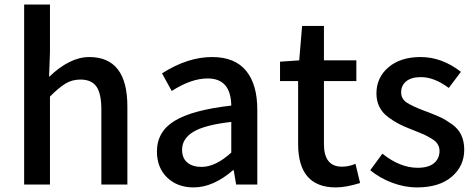

<svg xmlns="http://www.w3.org/2000/svg" viewBox="-20 -817 2109 850"><path d="M86.9 0V-796.9H201.2V-585.9L197.3 -476.6Q289.1 -564.5 375 -564.5Q543.9 -564.5 543.9 -345.7V0H428.7V-332Q428.7 -403.3 406.7 -434.1Q384.8 -464.8 335.9 -464.8Q299.8 -464.8 270.5 -447.3Q241.2 -429.7 201.2 -389.6V0Z M836.9 12.7Q765.6 12.7 720.2 -30.8Q674.8 -74.2 674.8 -146.5Q674.8 -234.4 753.4 -282.2Q832 -330.1 1003.9 -349.6Q1002 -469.7 899.4 -469.7Q826.2 -469.7 740.2 -414.1L697.3 -492.2Q810.5 -564.5 918.9 -564.5Q1019.5 -564.5 1069.3 -503.9Q1119.1 -443.4 1119.1 -331.1V0H1025.4L1014.6 -63.5H1011.7Q923.8 12.7 836.9 12.7ZM872.1 -78.1Q934.6 -78.1 1003.9 -141.6V-277.3Q885.7 -263.7 835.9 -233.4Q786.1 -203.1 786.1 -154.3Q786.1 -116.2 809.6 -97.2Q833 -78.1 872.1 -78.1Z M1466.8 12.7Q1299.8 12.7 1299.8 -179.7V-458H1219.7V-543.9L1304.7 -549.8L1317.4 -702.1H1414.1V-549.8H1557.6V-458H1414.1V-178.7Q1414.1 -79.1 1494.1 -79.1Q1524.4 -79.1 1553.7 -91.8L1574.2 -6.8Q1511.7 12.7 1466.8 12.7Z M1826.2 12.7Q1770.5 12.7 1715.3 -8.3Q1660.2 -29.3 1619.1 -63.5L1672.9 -136.7Q1751 -74.2 1829.1 -74.2Q1877 -74.2 1901.4 -94.7Q1925.8 -115.2 1925.8 -148.4Q1925.8 -165 1917.5 -178.7Q1909.2 -192.4 1889.2 -204.1Q1869.1 -215.8 1856.4 -221.7Q1843.8 -227.5 1813.5 -239.3Q1806.6 -242.2 1803.7 -243.2Q1770.5 -255.9 1747.6 -267.6Q1724.6 -279.3 1698.7 -298.3Q1672.9 -317.4 1659.7 -343.8Q1646.5 -370.1 1646.5 -403.3Q1646.5 -473.6 1699.7 -519Q1752.9 -564.5 1841.8 -564.5Q1936.5 -564.5 2020.5 -499L1966.8 -427.7Q1902.3 -475.6 1843.8 -475.6Q1800.8 -475.6 1778.3 -457Q1755.9 -438.5 1755.9 -408.2Q1755.9 -378.9 1781.7 -362.3Q1807.6 -345.7 1859.4 -326.2Q1868.2 -323.2 1873 -321.3Q1911.1 -306.6 1932.6 -296.4Q1954.1 -286.1 1981.4 -266.6Q2008.8 -247.1 2022 -219.2Q2035.2 -191.4 2035.2 -154.3Q2035.2 -82 1980 -34.7Q1924.8 12.7 1826.2 12.7Z"/></svg>

Font: Gen Shin Gothic Medium
Style: Regular
Weight: 500
Designer: [Source Han Sans]
Ryoko NISHIZUKA  (kana & ideographs); Paul D. Hunt (Latin, Greek & Cyrillic); Wenlong ZHANG  (bopomofo
Version: Version 1.002.20150607